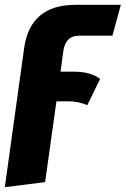

<svg xmlns="http://www.w3.org/2000/svg" viewBox="-49 -552 521 796"><path d="M214 -343 202 -255H252Q292 -255 318.5 -247.5Q345 -240 366 -225L313 -116Q294 -124 275.5 -128Q257 -132 231 -132H185L138 203L-29 224L51 -352Q76 -532 264 -532H452L417 -404H278Q224 -404 214 -343Z"/></svg>

Font: Fira Sans Condensed ExtraBold
Style: Italic
Weight: 800
Width: 3
Italic angle: -8°
Designer: bBox Type GmbH & Carrois Corporate GbR & Edenspiekermann AG
Foundry: bBox Type GmbH & Carrois Corporate GbR & Edenspiekermann AG
Version: Version 4.301